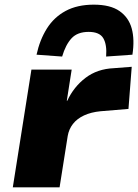

<svg xmlns="http://www.w3.org/2000/svg" viewBox="-20 -805 593 825"><path d="M35 0 115 -506H288L267 -372H269Q297 -432 347.5 -470.5Q398 -509 469 -512L546 -518L532 -337L412 -327Q371 -323 341 -309Q311 -295 293.5 -272.5Q276 -250 271 -221L236 0ZM247 -562 137 -570Q151 -634 181.5 -682.5Q212 -731 262 -758Q312 -785 383 -785Q454 -785 493.5 -757.5Q533 -730 546 -682.5Q559 -635 549 -570L436 -562Q440 -613 424 -640.5Q408 -668 361 -668Q313 -668 287.5 -640.5Q262 -613 247 -562Z"/></svg>

Font: Nunito Sans 7pt SemiExpanded Black
Style: Italic
Weight: 900
Width: 6
Italic angle: -9°
Designer: Vernon Adams
Foundry: Vernon Adams
Version: Version 3.101;gftools[0.9.27]